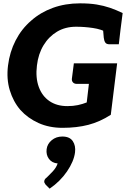

<svg xmlns="http://www.w3.org/2000/svg" viewBox="-20 -757 772 1149"><path d="M354 8Q274 8 210 -21Q146 -50 102 -99Q59 -149 38.5 -217Q18 -285 28 -365Q38 -446 73.5 -515Q109 -584 166 -633Q222 -683 296.5 -710Q371 -737 459 -737Q516 -737 558.5 -730Q601 -723 637.5 -710.5Q674 -698 714 -679L701 -578L624 -561Q587 -582 536 -589.5Q485 -597 435 -597Q371 -597 321.5 -567.5Q272 -538 240.5 -486Q209 -434 201 -365Q192 -292 212 -237Q232 -182 276 -152Q320 -122 383 -122Q418 -122 446 -128Q474 -134 499 -144L512 -255H440Q425 -255 417 -263.5Q409 -272 410 -285L422 -378H681L643 -70Q578 -28 509 -10Q440 8 354 8ZM595 -600 701 -578 691 -492H635Q617 -492 610 -502.5Q603 -513 601 -531ZM277 372 253 348Q249 342 246.5 337.5Q244 333 245 326Q247 314 260 305Q273 293 295 269.5Q317 246 325 221Q325 221 324.5 221Q324 221 324 221Q291 218 273 194Q255 170 259 136Q263 104 289.5 82Q316 60 353 60Q397 60 415.5 87.5Q434 115 429 155Q422 209 381 269Q340 329 277 372Z"/></svg>

Font: Aleo Black
Style: Italic
Weight: 900
Italic angle: -7°
Designer: Alessio Laiso
Foundry: Alessio Laiso
Version: Version 2.001;gftools[0.9.29]